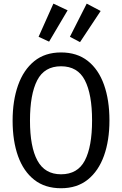

<svg xmlns="http://www.w3.org/2000/svg" viewBox="-20 -999 655 1031"><path d="M567.7 -352.3Q567.7 -245.1 538.5 -163.1Q509.2 -81 451.5 -34.6Q393.8 11.8 307.7 11.8Q221.5 11.8 163.8 -33.6Q106.2 -79 76.9 -160.5Q47.7 -242.1 47.7 -351.3Q47.7 -458.5 76.9 -541Q106.2 -623.6 163.8 -670.5Q221.5 -717.4 307.7 -717.4Q393.8 -717.4 451.5 -671.8Q509.2 -626.2 538.5 -543.8Q567.7 -461.5 567.7 -352.3ZM474.4 -352.3Q474.4 -493.3 435.6 -568.2Q396.9 -643.1 307.7 -643.1Q218.5 -643.1 179.7 -567.7Q141 -492.3 141 -351.3Q141 -210.3 181 -136.7Q221 -63.1 307.7 -63.1Q396.9 -63.1 435.6 -137.2Q474.4 -211.3 474.4 -352.3ZM187.2 -801.5 266.7 -979.5 343.1 -943.6 243.6 -775.4ZM355.4 -801.5 445.6 -979.5 520.5 -940 409.7 -772.8Z"/></svg>

Font: FiraCode Nerd Font
Style: Regular
Weight: 400
Designer: Carrois Corporate, Edenspiekermann AG, Nikita Prokopov
Foundry: Carrois Corporate, Edenspiekermann AG, Nikita Prokopov
Version: Version 6.002;Nerd Fonts 2.1.0